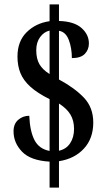

<svg xmlns="http://www.w3.org/2000/svg" viewBox="-20 -780 491 879"><path d="M207 -40Q120 -45 81 -85.5Q42 -126 42 -179Q42 -213 63.5 -231.5Q85 -250 114 -250Q117 -179 138 -138.5Q159 -98 207 -89V-326Q151 -354 119 -383Q87 -412 73.5 -445.5Q60 -479 60 -521Q60 -591 102 -632.5Q144 -674 207 -683V-760H250V-684Q319 -682 353 -652Q387 -622 387 -581Q387 -553 368.5 -533.5Q350 -514 309 -514Q309 -560 295 -597Q281 -634 250 -639V-416Q321 -378 364 -333Q407 -288 407 -219Q407 -146 364 -99.5Q321 -53 250 -42V79H207ZM207 -640Q181 -634 163.5 -610Q146 -586 146 -550Q146 -511 160.5 -486Q175 -461 207 -441ZM250 -90Q283 -97 301 -124Q319 -151 319 -190Q319 -228 302.5 -255.5Q286 -283 250 -306Z"/></svg>

Font: Noto Serif Bengali ExtraCondensed SemiBold
Style: Regular
Weight: 600
Width: 2
Designer: Juan Bruce, Universal Thirst, Indian Type Foundry and the Monotype Design Team.
Foundry: Monotype Imaging Inc.
Version: Version 2.003; ttfautohint (v1.8.4.7-5d5b)